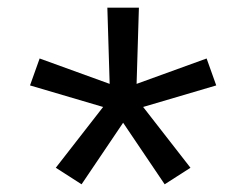

<svg xmlns="http://www.w3.org/2000/svg" viewBox="-20 -783 640 499"><path d="M192 -304 125 -347 248 -505 58 -561 83 -631 265 -565 259 -763H341L335 -565L517 -631L542 -561L352 -505L475 -347L408 -304L300 -464Z"/></svg>

Font: Iosevka Slab Extended
Style: Regular
Weight: 400
Width: 7
Monospace: yes
Designer: Belleve Invis
Foundry: Belleve Invis
Version: Version 11.1.1; ttfautohint (v1.8.3)